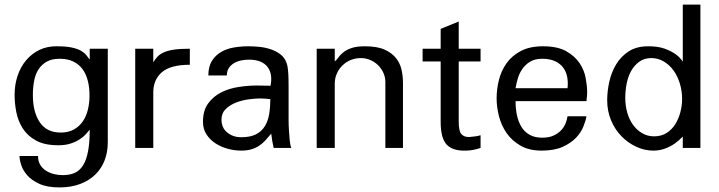

<svg xmlns="http://www.w3.org/2000/svg" viewBox="-20 -648 3149 841"><path d="M452.1 -24.4Q452.1 17.6 438.5 53.7Q424.8 89.8 397.9 116.2Q371.1 142.6 331.5 157.7Q292 172.9 240.2 172.9Q186.5 172.9 152.3 157.2Q118.2 141.6 99.1 119.6Q80.1 97.7 72.8 74.2Q65.4 50.8 65.4 35.2H146.5Q146.5 57.6 155.8 73.2Q165 88.9 180.7 99.1Q196.3 109.4 215.8 114.3Q235.4 119.1 254.9 119.1Q285.2 119.1 307.1 109.4Q329.1 99.6 343.8 76.2Q358.4 52.7 365.7 14.6Q373 -23.4 373 -80.1Q366.2 -71.3 355.5 -59.6Q344.7 -47.9 328.1 -37.1Q311.5 -26.4 288.6 -19Q265.6 -11.7 235.4 -11.7Q174.8 -11.7 137.2 -32.7Q99.6 -53.7 79.1 -86.4Q58.6 -119.1 51.3 -157.7Q43.9 -196.3 43.9 -231.4Q43.9 -277.3 57.1 -316.4Q70.3 -355.5 94.7 -384.3Q119.1 -413.1 152.3 -429.2Q185.5 -445.3 226.6 -445.3Q268.6 -445.3 293.9 -439.9Q319.3 -434.6 334.5 -425.8Q349.6 -417 357.9 -406.7Q366.2 -396.5 373 -386.7V-434.6H452.1ZM372.1 -229.5Q372.1 -264.6 364.7 -293.9Q357.4 -323.2 341.8 -344.7Q326.2 -366.2 301.3 -378.4Q276.4 -390.6 241.2 -390.6Q207 -390.6 184.6 -377.9Q162.1 -365.2 148.4 -343.8Q134.8 -322.3 129.4 -293.5Q124 -264.6 124 -231.4Q124 -157.2 154.3 -112.3Q184.6 -67.4 246.1 -67.4Q280.3 -67.4 304.2 -81.1Q328.1 -94.7 343.3 -117.2Q358.4 -139.6 365.2 -168.9Q372.1 -198.2 372.1 -229.5Z M811.5 -364.3Q726.6 -364.3 689 -331.5Q651.4 -298.8 651.4 -243.2V0H572.3V-434.6H651.4V-375Q660.2 -389.6 670.4 -400.4Q680.7 -411.1 698.2 -418.9Q715.8 -426.8 742.7 -430.7Q769.5 -434.6 811.5 -434.6V-364.3Z M1178.7 0Q1174.8 -16.6 1172.4 -31.2Q1169.9 -45.9 1168 -62.5Q1154.3 -45.9 1141.6 -32.2Q1128.9 -18.6 1113.8 -8.8Q1098.6 1 1080.1 6.3Q1061.5 11.7 1036.1 11.7Q1007.8 11.7 978.5 3.9Q949.2 -3.9 924.8 -19.5Q900.4 -35.2 884.8 -58.6Q869.1 -82 869.1 -114.3Q869.1 -164.1 891.6 -194.8Q914.1 -225.6 948.7 -243.2Q983.4 -260.7 1025.4 -267.1Q1067.4 -273.4 1105.5 -273.4Q1121.1 -273.4 1135.3 -272.9Q1149.4 -272.5 1165 -272.5Q1169.9 -296.9 1167 -317.4Q1164.1 -337.9 1152.8 -353.5Q1141.6 -369.1 1121.1 -377.9Q1100.6 -386.7 1070.3 -386.7Q1053.7 -386.7 1036.6 -383.3Q1019.5 -379.9 1005.4 -371.6Q991.2 -363.3 982.4 -350.1Q973.6 -336.9 973.6 -317.4H892.6Q892.6 -355.5 907.7 -380.4Q922.9 -405.3 947.8 -419.9Q972.7 -434.6 1003.9 -439.9Q1035.2 -445.3 1067.4 -445.3Q1089.8 -445.3 1115.2 -442.9Q1140.6 -440.4 1164.6 -432.6Q1188.5 -424.8 1207.5 -410.6Q1226.6 -396.5 1235.4 -372.1Q1239.3 -362.3 1241.2 -343.8Q1243.2 -325.2 1243.7 -304.7Q1244.1 -284.2 1244.1 -264.6Q1244.1 -246.1 1244.1 -234.4V-158.2Q1244.1 -143.6 1244.1 -122.1Q1244.1 -100.6 1245.6 -78.1Q1247.1 -55.7 1249 -34.2Q1251 -12.7 1255.9 0ZM1164.1 -213.9Q1153.3 -214.8 1142.1 -215.8Q1130.9 -216.8 1120.1 -216.8Q1098.6 -216.8 1069.3 -212.9Q1040 -209 1013.7 -198.7Q987.3 -188.5 968.8 -170.4Q950.2 -152.3 950.2 -124Q950.2 -87.9 975.6 -67.4Q1001 -46.9 1036.1 -46.9Q1077.1 -46.9 1102.1 -60.1Q1127 -73.2 1140.6 -96.2Q1154.3 -119.1 1159.2 -149.4Q1164.1 -179.7 1164.1 -213.9Z M1668 0V-288.1Q1668 -309.6 1659.2 -329.1Q1650.4 -348.6 1635.7 -362.8Q1621.1 -377 1601.6 -385.3Q1582 -393.6 1560.5 -393.6Q1537.1 -393.6 1516.6 -385.3Q1496.1 -377 1480.5 -361.8Q1464.8 -346.7 1455.6 -326.2Q1446.3 -305.7 1446.3 -281.2V0H1367.2V-434.6H1446.3V-378.9Q1454.1 -384.8 1461.9 -396Q1469.7 -407.2 1483.4 -418.5Q1497.1 -429.7 1519.5 -437.5Q1542 -445.3 1578.1 -445.3Q1631.8 -445.3 1664.6 -430.7Q1697.3 -416 1715.3 -392.6Q1733.4 -369.1 1739.3 -340.8Q1745.1 -312.5 1745.1 -285.2V0Z M2085 0Q2050.8 11.7 2020.5 11.7Q1963.9 13.7 1937 -14.2Q1910.2 -42 1910.2 -114.3V-378.9H1831.1V-434.6H1910.2V-521.5L1989.3 -553.7V-434.6H2085V-378.9H1989.3V-114.3Q1989.3 -73.2 2001.5 -60.1Q2013.7 -46.9 2036.1 -47.9Q2052.7 -49.8 2062.5 -50.8Q2072.3 -51.8 2085 -55.7V0Z M2551.8 -246.1Q2551.8 -236.3 2551.3 -228.5Q2550.8 -220.7 2549.8 -215.8Q2548.8 -210 2548.8 -205.1H2238.3Q2238.3 -170.9 2244.6 -142.1Q2251 -113.3 2264.6 -91.3Q2278.3 -69.3 2300.8 -57.1Q2323.2 -44.9 2354.5 -44.9Q2384.8 -44.9 2404.8 -54.2Q2424.8 -63.5 2438 -77.6Q2451.2 -91.8 2457.5 -107.9Q2463.9 -124 2465.8 -138.7H2548.8Q2545.9 -120.1 2535.6 -94.2Q2525.4 -68.4 2503.4 -44.9Q2481.4 -21.5 2444.8 -4.9Q2408.2 11.7 2352.5 11.7Q2297.9 11.7 2260.3 -9.8Q2222.7 -31.2 2199.2 -64.9Q2175.8 -98.6 2165.5 -139.2Q2155.3 -179.7 2155.3 -216.8Q2155.3 -257.8 2165.5 -298.3Q2175.8 -338.9 2199.2 -371.6Q2222.7 -404.3 2261.7 -424.8Q2300.8 -445.3 2358.4 -445.3Q2421.9 -445.3 2460 -423.8Q2498 -402.3 2518.6 -371.6Q2539.1 -340.8 2545.4 -306.2Q2551.8 -271.5 2551.8 -246.1ZM2465.8 -261.7Q2468.8 -285.2 2464.8 -308.6Q2460.9 -332 2448.2 -350.1Q2435.5 -368.2 2412.6 -379.4Q2389.6 -390.6 2354.5 -390.6Q2322.3 -390.6 2301.3 -377.4Q2280.3 -364.3 2267.1 -344.7Q2253.9 -325.2 2247.6 -302.7Q2241.2 -280.3 2238.3 -261.7Z M2970.7 0V-49.8Q2954.1 -32.2 2934.6 -18.6Q2918 -6.8 2894 2.4Q2870.1 11.7 2841.8 11.7Q2803.7 11.7 2767.6 -4.9Q2731.4 -21.5 2702.6 -50.8Q2673.8 -80.1 2656.7 -120.6Q2639.6 -161.1 2639.6 -209Q2639.6 -248 2648.9 -290Q2658.2 -332 2679.2 -366.7Q2700.2 -401.4 2734.4 -423.3Q2768.6 -445.3 2819.3 -445.3Q2863.3 -445.3 2892.1 -434.6Q2920.9 -423.8 2938.5 -411.1Q2959 -396.5 2970.7 -377.9V-627.9H3047.9V0ZM2967.8 -213.9Q2967.8 -249 2958 -281.7Q2948.2 -314.5 2930.2 -339.4Q2912.1 -364.3 2887.2 -378.9Q2862.3 -393.6 2833 -393.6Q2801.8 -393.6 2779.8 -377.4Q2757.8 -361.3 2744.1 -336.4Q2730.5 -311.5 2724.6 -280.3Q2718.8 -249 2718.8 -219.7Q2718.8 -185.5 2727.5 -154.8Q2736.3 -124 2752.9 -101.1Q2769.5 -78.1 2793 -64.5Q2816.4 -50.8 2844.7 -50.8Q2877 -50.8 2900.4 -65.9Q2923.8 -81.1 2938.5 -105Q2953.1 -128.9 2960.4 -157.7Q2967.8 -186.5 2967.8 -213.9Z"/></svg>

Font: Padauk GrcRegTest
Style: Regular
Weight: 500
Designer: Debbi Hosken
Foundry: SIL
Version: Version 2.0